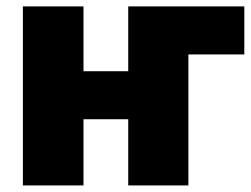

<svg xmlns="http://www.w3.org/2000/svg" viewBox="-20 -565 764 585"><path d="M724.4 -545.5V-399.1H554V0H370.7V-201.7H234.4V0H49.7V-545.5H234.4V-348H370.7V-545.5Z"/></svg>

Font: Karasuma Gothic
Style: Black
Weight: 900
Designer: Rasmus Andersson / Ryoko Nishizuka
Foundry: Genbu
Version: Version 1.00